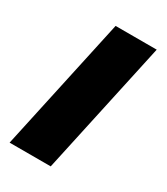

<svg xmlns="http://www.w3.org/2000/svg" viewBox="-137 -580 558 643"><g transform="rotate(30 141.5 -258.0)"><path d="M6 0 118 -516H277L165 0Z"/></g></svg>

Font: Red Hat Text VF
Style: Italic
Weight: 400
Italic angle: -12°
Designer: Pentagram, MCKL
Foundry: Pentagram, MCKL
Version: Version 1.023